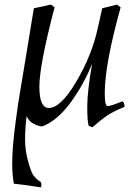

<svg xmlns="http://www.w3.org/2000/svg" viewBox="-20 -529 589 834"><path d="M504 -497Q435 -249 435 -124Q435 -68 447.5 -68Q460 -68 512 -89Q521 -83 521 -65Q474 -46 447 -28Q420 -10 381 24L365 17Q359 -3 359 -66.5Q359 -130 380 -252Q344 -162 286.5 -83.5Q229 -5 164 20Q148 20 126 8.5Q104 -3 96 -25Q89 25 89 75Q89 125 101.5 170Q114 215 124 231Q143 255 157 261Q160 267 160 274Q160 281 157 285Q86 273 40 269Q33 227 33 186Q33 145 36.5 102.5Q40 60 47 7Q54 -46 58.5 -77Q63 -108 73.5 -168Q84 -228 85 -237L127 -493L201 -509Q209 -505 217 -497Q151 -245 151 -152.5Q151 -60 192 -60Q244 -60 312 -175.5Q380 -291 405 -408L424 -493L488 -509Z"/></svg>

Font: Rosarivo
Style: Italic
Weight: 400
Version: Version 1.003